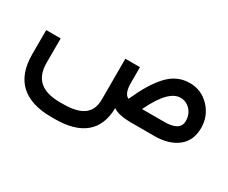

<svg xmlns="http://www.w3.org/2000/svg" viewBox="-100 -690 1422 1200"><g transform="rotate(30 611.5 -89.5)"><path d="M662.6 -213.4V-327.6H557.1V-32.7C557.1 64.5 495.6 112.3 363.3 112.3H338.4C207 112.3 143.6 56.2 143.6 -59.6V-235.4H39.1V-59.1C39.1 125 141.1 219.2 338.4 219.2H363.3C552.7 219.2 653.8 137.2 656.7 -28.8C682.6 -9.8 727.1 0 790 0H956.1C1024.4 0 1079.6 -16.1 1121.6 -48.8C1163.1 -81.5 1184.1 -127.9 1184.1 -189C1184.1 -246.1 1164.6 -295.4 1126 -336.4C1086.9 -377.4 1039.6 -397.9 983.9 -397.9C921.9 -397.9 869.6 -374.5 824.2 -325.2C778.8 -275.9 741.2 -212.9 699.7 -120.6C679.2 -127.9 662.6 -155.3 662.6 -213.4ZM1079.1 -179.2C1079.1 -131.3 1041.5 -107.4 965.8 -107.4H804.7C863.8 -231.9 921.9 -289.1 978.5 -289.1C1006.3 -289.1 1029.8 -278.8 1049.8 -257.8C1069.3 -236.8 1079.1 -210.4 1079.1 -179.2Z"/></g></svg>

Font: Shabnam Medium
Style: Regular
Weight: 500
Foundry: DejaVu fonts team - Redesigned by Saber Rastikerdar - Based on Vazir font
Version: Version 5.0.1